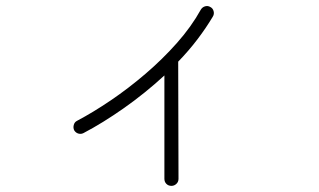

<svg xmlns="http://www.w3.org/2000/svg" viewBox="-20 -607 1040 626"><path d="M539 -1Q529 -1 522.5 -7.5Q516 -14 516 -24V-361Q453 -303 384 -254.5Q315 -206 252 -173Q244 -169 235.5 -171.5Q227 -174 222 -182Q218 -190 220.5 -199.5Q223 -209 231 -213Q284 -241 341.5 -280Q399 -319 454.5 -366.5Q510 -414 557 -467Q604 -520 635 -576Q640 -584 649 -586.5Q658 -589 666 -584Q674 -580 676.5 -570.5Q679 -561 674 -553Q652 -516 623.5 -478.5Q595 -441 561 -406L562 -24Q562 -14 555 -7.5Q548 -1 539 -1Z"/></svg>

Font: Zen Kurenaido
Style: Regular
Weight: 400
Designer: Yoshimichi Ohira
Foundry: Positype
Version: Version 1.001